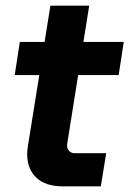

<svg xmlns="http://www.w3.org/2000/svg" viewBox="-20 -658 457 678"><path d="M201 0Q141 0 108.5 -30.5Q76 -61 76 -114Q76 -129 79 -145L158 -638H295L220 -167Q217 -151 217 -144Q217 -132 224.5 -124.5Q232 -117 244 -117H355L336 0ZM32 -393 50 -510H417L399 -393Z"/></svg>

Font: MuseoModerno SemiBold
Style: Italic
Weight: 600
Italic angle: -9°
Designer: Pablo Cosgaya, Héctor Gatti, Marcela Romero, and the Authors of The MuseoModerno Project.
Foundry: Omnibus-Type Team
Version: Version 1.003